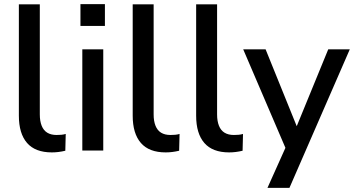

<svg xmlns="http://www.w3.org/2000/svg" viewBox="-20 -726 1709 926"><path d="M230 9Q150 9 110.5 -36.5Q71 -82 71 -168V-705H172V-174Q172 -142 181 -119.5Q190 -97 208 -86Q226 -75 253 -75Q265 -75 276 -76Q287 -77 297 -80L295 1Q278 5 262 7Q246 9 230 9Z M368 -601V-706H486V-601ZM377 0V-488H478V0Z M779 9Q699 9 659.5 -36.5Q620 -82 620 -168V-705H721V-174Q721 -142 730 -119.5Q739 -97 757 -86Q775 -75 802 -75Q814 -75 825 -76Q836 -77 846 -80L844 1Q827 5 811 7Q795 9 779 9Z M1085 9Q1005 9 965.5 -36.5Q926 -82 926 -168V-705H1027V-174Q1027 -142 1036 -119.5Q1045 -97 1063 -86Q1081 -75 1108 -75Q1120 -75 1131 -76Q1142 -77 1152 -80L1150 1Q1133 5 1117 7Q1101 9 1085 9Z M1270 180 1366 -34V9L1153 -488H1261L1425 -83H1397L1563 -488H1667L1376 180Z"/></svg>

Font: Nunito Sans 12pt SemiBold
Style: Regular
Weight: 600
Designer: Vernon Adams
Foundry: Vernon Adams
Version: Version 3.101;gftools[0.9.27]